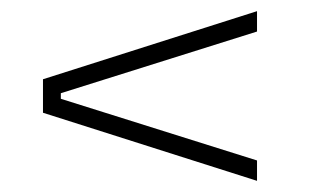

<svg xmlns="http://www.w3.org/2000/svg" viewBox="-20 -484 559 344"><path d="M440.5 -427.5 89 -317V-307L440.5 -196.5V-160L57 -282V-342L440.5 -464Z"/></svg>

Font: Anek Devanagari Medium ExtraLight
Style: Regular
Weight: 250
Version: Version 1.003